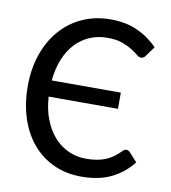

<svg xmlns="http://www.w3.org/2000/svg" viewBox="-76 -715 699 787"><g transform="rotate(10 273.5 -321.0)"><path d="M479 -133.8Q485.8 -133.8 491.7 -127.9L526.4 -89.8Q490.7 -43.9 439.2 -18.6Q387.7 6.8 314.5 6.8Q250.5 6.8 198.7 -17.1Q147 -41 110.4 -84.2Q73.7 -127.4 54 -187.7Q34.2 -248 34.2 -320.8Q34.2 -393.6 55.2 -453.9Q76.2 -514.2 114.3 -557.6Q152.3 -601.1 205.3 -625Q258.3 -648.9 322.3 -648.9Q385.7 -648.9 434.1 -627Q482.4 -605 518.6 -567.4L488.8 -526.4Q485.8 -522 481.7 -519Q477.5 -516.1 470.2 -516.1Q461.9 -516.1 451.7 -524.9Q441.4 -533.7 424.6 -544.2Q407.7 -554.7 383.1 -563.5Q358.4 -572.3 321.8 -572.3Q282.2 -572.3 248.5 -557.9Q214.8 -543.5 189.5 -516.4Q164.1 -489.3 147.9 -449.7Q131.8 -410.2 127 -360.4H414.6V-293H126Q129.4 -239.7 145.8 -198.2Q162.1 -156.7 188 -127.9Q213.9 -99.1 247.8 -84Q281.7 -68.8 320.3 -68.8Q345.2 -68.8 365.2 -72.3Q385.3 -75.7 402.3 -82.8Q419.4 -89.8 434.3 -100.8Q449.2 -111.8 463.9 -127Q471.7 -133.8 479 -133.8Z"/></g></svg>

Font: Carlito
Style: Regular
Weight: 400
Designer: Lukasz Dziedzic
Foundry: tyPoland Lukasz Dziedzic
Version: Version 1.104